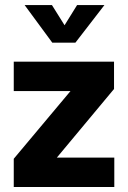

<svg xmlns="http://www.w3.org/2000/svg" viewBox="-20 -749 512 769"><path d="M35.1 0V-113.1L262.3 -384.2H35.1V-501.9H436.7V-392.6L207.6 -117.7H437.8V0ZM189.5 -578 78.7 -728.6H188.1L238.6 -647.9L288.7 -728.6H398.2L281.9 -578Z"/></svg>

Font: Cairo
Style: Regular
Weight: 400
Designer: Mohamed Gaber, Accademia di Belle Arti di Urbino
Foundry: Kief Type Foundry, Accademia di Belle Arti di Urbino
Version: Version 3.120